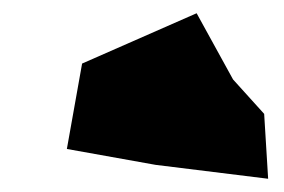

<svg xmlns="http://www.w3.org/2000/svg" viewBox="-20 -394 429 290"><path d="M379 -222 332 -274 277 -374 104 -298 81 -169 215 -145 385 -124Z"/></svg>

Font: Asimov Silicon
Style: Regular
Weight: 400
Designer: Google
Version: Version 2.000980; 2014